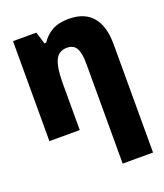

<svg xmlns="http://www.w3.org/2000/svg" viewBox="-146 -661 855 998"><g transform="rotate(-20 281.5 -161.5)"><path d="M41 0V-553H170L191 -486H200Q223 -522 259.5 -542.5Q296 -563 351 -563Q439 -563 483 -511Q527 -459 527 -359V240H359V-312Q359 -374 343 -399.5Q327 -425 293 -425Q245 -425 227 -384Q209 -343 209 -261V0Z"/></g></svg>

Font: Noto Sans Mono SemiCondensed Black
Style: Regular
Weight: 900
Width: 4
Designer: Monotype Design Team
Foundry: Monotype Imaging Inc.
Version: Version 2.014; ttfautohint (v1.8.4.7-5d5b)